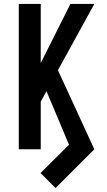

<svg xmlns="http://www.w3.org/2000/svg" viewBox="-20 -755 540 971"><path d="M261 196 185 120 329 -23 215 -294 186 -241V0H75V-735H186V-436L336 -735H457L273 -400L457 0Z"/></svg>

Font: Iosevka Term
Style: Bold
Weight: 700
Monospace: yes
Designer: Belleve Invis
Foundry: Belleve Invis
Version: Version 30.0.1